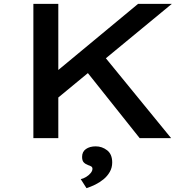

<svg xmlns="http://www.w3.org/2000/svg" viewBox="-20 -720 1018 1001"><path d="M248 -182 232 -312 700 -700H876ZM154 0V-700H284V0ZM708 0 415 -368 497 -459 872 0ZM431 261 401 214Q415 211 429 202.5Q443 194 452.5 182.5Q462 171 462 160Q462 152 456 148Q450 144 440 141Q426 136 417 127Q408 118 408 98Q408 71 428 57Q448 43 479 43Q512 43 538.5 63.5Q565 84 565 127Q565 154 552.5 176Q540 198 520 214.5Q500 231 476.5 242.5Q453 254 431 261Z"/></svg>

Font: Lexend Peta Medium
Style: Regular
Weight: 500
Designer: Bonnie Shaver-Troup, Thomas Jockin
Foundry: Lexend
Version: Version 1.007